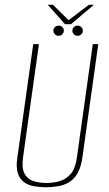

<svg xmlns="http://www.w3.org/2000/svg" viewBox="-20 -777 458 809"><path d="M173 12Q146 12 122 7.5Q98 3 80.5 -10Q63 -23 55 -47.5Q47 -72 53 -112L120 -591H144L77 -113Q71 -68 83.5 -45Q96 -22 121 -14Q146 -6 175 -6Q205 -6 232 -14Q259 -22 278.5 -45Q298 -68 304 -113L371 -591H394L327 -112Q321 -72 307 -47.5Q293 -23 272 -10Q251 3 225.5 7.5Q200 12 173 12ZM227 -626Q218 -626 211.5 -632.5Q205 -639 205 -648Q205 -657 211.5 -663Q218 -669 227 -669Q236 -669 242.5 -663Q249 -657 249 -648Q249 -639 242.5 -632.5Q236 -626 227 -626ZM307 -626Q298 -626 291.5 -632.5Q285 -639 285 -648Q285 -657 291.5 -663Q298 -669 307 -669Q316 -669 322.5 -663Q329 -657 329 -648Q329 -639 322.5 -632.5Q316 -626 307 -626ZM254 -675 181 -757H203L269 -692L355 -757H376L279 -675Z"/></svg>

Font: Alumni Sans Thin
Style: Italic
Weight: 100
Italic angle: -8°
Designer: Robert E. Leuschke
Foundry: Robert E. Leuschke
Version: Version 1.016